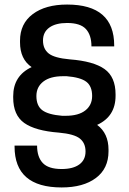

<svg xmlns="http://www.w3.org/2000/svg" viewBox="-20 -812 566 844"><path d="M407 -263Q457 -226 457 -154V-147Q457 -71 401.5 -29.5Q346 12 251 12Q44 12 44 -168V-172H143Q143 -122 168 -95.5Q193 -69 251 -69Q301 -69 328.5 -89Q356 -109 356 -146Q356 -183 331 -203Q306 -223 239 -229Q135 -237 86.5 -271.5Q38 -306 38 -383V-389Q38 -479 119 -517Q68 -552 68 -626V-633Q68 -708 124 -750Q180 -792 275 -792Q482 -792 482 -612V-608H382Q382 -658 357.5 -684.5Q333 -711 275 -711Q225 -711 197 -691Q169 -671 169 -634Q169 -597 194 -577Q219 -557 287 -551Q391 -543 439.5 -508.5Q488 -474 488 -397V-391Q488 -300 407 -263ZM273 -477H257Q201 -477 170.5 -453.5Q140 -430 140 -390Q140 -347 166 -327.5Q192 -308 253 -303H269Q325 -303 355 -326.5Q385 -350 385 -390Q385 -433 359.5 -452.5Q334 -472 273 -477Z"/></svg>

Font: Coupeur_Texte
Style: Regular
Weight: 400
Designer: Léa Rolland
Version: Version 1.000;PS 001.000;hotconv 1.0.88;makeotf.lib2.5.64775